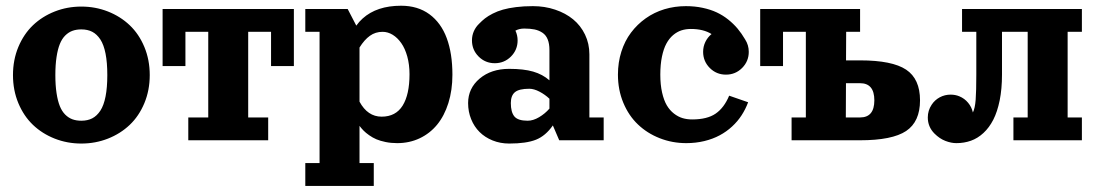

<svg xmlns="http://www.w3.org/2000/svg" viewBox="-20 -480 3742 657"><path d="M167.4 -440.7Q210.2 -457.5 258.3 -457.5Q306.4 -457.5 349.2 -440.7Q392.1 -423.8 423.8 -393.7Q455.6 -363.5 474 -319.3Q492.4 -275.1 492.4 -223.1Q492.4 -171.1 474 -127Q455.6 -82.8 423.8 -52.6Q392.1 -22.5 349.2 -5.6Q306.4 11.2 258.3 11.2Q210.2 11.2 167.4 -5.6Q124.5 -22.5 92.9 -52.6Q61.3 -82.8 42.8 -127Q24.4 -171.1 24.4 -223.1Q24.4 -275.1 42.8 -319.3Q61.3 -363.5 92.9 -393.7Q124.5 -423.8 167.4 -440.7ZM258.3 -379.4Q241.2 -379.4 227.8 -374.5Q214.4 -369.6 203.1 -358.4Q191.9 -347.2 184.7 -329.3Q177.5 -311.5 173.5 -284.9Q169.4 -258.3 169.4 -223.1Q169.4 -188 173.5 -161.4Q177.5 -134.8 184.7 -116.9Q191.9 -99.1 203.1 -87.9Q214.4 -76.7 227.8 -71.8Q241.2 -66.9 258.3 -66.9Q279.8 -66.9 295.7 -75.1Q311.5 -83.3 323.4 -101.3Q335.2 -119.4 341.2 -149.9Q347.2 -180.4 347.2 -223.1Q347.2 -265.9 341.2 -296.4Q335.2 -326.9 323.4 -345Q311.5 -363 295.7 -371.2Q279.8 -379.4 258.3 -379.4Z M536.4 -253.9V-449.2H985.6V-253.9H907.5V-371.1H829.3V-78.1H897.7V0H624.3V-78.1H692.6V-371.1H614.5V-253.9Z M1352.5 -460.4Q1409.7 -460.4 1449.5 -431.2Q1489.3 -401.9 1508.7 -349.4Q1528.1 -296.9 1528.1 -224.4Q1528.1 -171.4 1514.3 -127.4Q1500.5 -83.5 1475.7 -53.3Q1450.9 -23.2 1415.9 -6.7Q1380.9 9.8 1339.1 9.8Q1318.1 9.8 1299.6 6Q1281 2.2 1267.9 -3.4Q1254.9 -9 1243.2 -17.3Q1231.4 -25.6 1224.2 -33Q1217 -40.3 1210.2 -49.3V78.1H1259V156.2H1024.7V78.1H1073.5V-371.1H1024.7V-449.2H1169.7L1199.2 -392.3Q1208.7 -405.8 1220.9 -416.7Q1269.3 -460.4 1352.5 -460.4ZM1210.2 -132.1Q1238 -80.8 1285.9 -80.8Q1334.2 -80.8 1357.8 -118.7Q1381.3 -156.5 1381.3 -226.1Q1381.3 -258.8 1373.7 -286.5Q1366 -314.2 1353.1 -332.5Q1340.3 -350.8 1323.7 -361Q1307.1 -371.1 1289.1 -371.1Q1264.6 -371.1 1245.7 -357.5Q1226.8 -344 1210.2 -317.4Z M1996.8 -294.2V-78.1H2045.7V0H1893.6L1871.8 -50.8Q1846.9 -15.1 1814.1 -2Q1781.2 11.2 1722.4 11.2Q1691.9 11.2 1665.6 0.6Q1639.4 -10 1621 -28.3Q1602.5 -46.6 1592.2 -72.3Q1581.8 -97.9 1581.8 -127.2Q1581.8 -177.7 1621.3 -211.1Q1660.9 -244.4 1722.4 -244.4Q1772 -244.4 1804.4 -235Q1836.9 -225.6 1860.1 -205.1V-308.6Q1860.1 -330.6 1854.1 -345.3Q1848.1 -360.1 1836.2 -368Q1824.2 -376 1809.3 -379.2Q1794.4 -382.3 1773.7 -382.3Q1757.1 -382.3 1743.7 -375.2Q1751.2 -359.4 1751.2 -341.8Q1751.2 -309.3 1728.4 -286.5Q1705.6 -263.7 1673.1 -263.7Q1640.6 -263.7 1617.8 -286.5Q1595 -309.3 1595 -341.8Q1595 -358.4 1601.4 -373Q1607.9 -387.7 1619.4 -398.7Q1629.2 -408.9 1639.6 -417.1Q1650.1 -425.3 1666.1 -433.5Q1682.1 -441.7 1700.9 -447Q1719.7 -452.4 1746 -455.7Q1772.2 -459 1803.5 -459Q1844 -459 1879.6 -447Q1915.3 -435.1 1941.2 -413.8Q1967 -392.6 1981.9 -361.6Q1996.8 -330.6 1996.8 -294.2ZM1860.1 -108.4V-142.1Q1845 -156.5 1826 -166.4Q1807.1 -176.3 1791 -176.3Q1756.3 -176.3 1742.2 -164.7Q1728 -153.1 1728 -127.2Q1728 -96.2 1740.2 -81.5Q1752.4 -66.9 1785.6 -66.9Q1804.4 -66.9 1824.8 -79Q1845.2 -91.1 1860.1 -108.4Z M2414.8 -363.5Q2387 -380.9 2344 -380.9Q2326.7 -380.9 2311.8 -376.1Q2296.9 -371.3 2283.3 -359.9Q2269.8 -348.4 2260.3 -330.8Q2250.7 -313.2 2245.1 -286.1Q2239.5 -259 2239.5 -224.6Q2239.5 -190.2 2245.6 -163.3Q2251.7 -136.5 2261.8 -119.4Q2272 -102.3 2286.3 -91.3Q2300.5 -80.3 2315.7 -75.8Q2330.8 -71.3 2348.4 -71.3Q2399.9 -71.3 2428.8 -91.2Q2457.8 -111.1 2475.1 -152.6L2540 -130.1Q2531.2 -106.4 2517.7 -85.6Q2504.2 -64.7 2485.1 -47.1Q2466.1 -29.5 2442.7 -17Q2419.4 -4.4 2390.1 2.7Q2360.8 9.8 2328.4 9.8Q2280.3 9.8 2237.4 -7.1Q2194.6 -23.9 2163 -54.1Q2131.3 -84.2 2112.9 -128.4Q2094.5 -172.6 2094.5 -224.6Q2094.5 -266.4 2106.2 -303.2Q2117.9 -340.1 2139.3 -368.4Q2160.6 -396.7 2189.5 -417.2Q2218.3 -437.7 2253.4 -448.4Q2288.6 -459 2327.1 -459Q2357.7 -459 2384.5 -453.2Q2411.4 -447.5 2432.5 -437.6Q2453.6 -427.7 2471.9 -413.1Q2490.2 -398.4 2504 -382Q2517.8 -365.5 2529.8 -345Q2542.2 -325.7 2542.2 -302.7Q2542.2 -270.3 2519.4 -247.4Q2496.6 -224.6 2464.1 -224.6Q2431.6 -224.6 2408.8 -247.4Q2386 -270.3 2386 -302.7Q2386 -320.8 2393.7 -336.7Q2401.4 -352.5 2414.8 -363.5Z M2581.3 -253.9V-449.2H2923.1V-371.1H2875.5L2875 -273.4H2923.1Q3033 -273.4 3080.6 -241.7Q3128.2 -210 3128.2 -136.7Q3128.2 -63.5 3080.6 -31.7Q3033 0 2923.1 0H2688.7V-78.1H2737.5V-371.1H2659.4V-253.9ZM2874.8 -195.3 2874.3 -78.1H2923.1Q2971.9 -78.1 2971.9 -136.7Q2971.9 -195.3 2923.1 -195.3Z M3272 -371.1V-449.2H3682.1V-371.1H3633.3V-78.1H3682.1V0H3633.3H3496.6H3447.8V-78.1H3496.6V-371.1H3408.7V-224.6Q3408.7 -175.8 3400.8 -136.6Q3392.8 -97.4 3378.9 -70.3Q3365 -43.2 3345.3 -25Q3325.7 -6.8 3302.5 1.5Q3279.3 9.8 3252.4 9.8Q3234.9 9.8 3215.1 2.2Q3195.3 -5.4 3177.7 -22.9Q3154.8 -45.9 3154.8 -78.1Q3154.8 -101.8 3168 -121.6Q3178.5 -137.7 3195.7 -147Q3212.9 -156.2 3232.9 -156.2Q3249 -156.2 3262.9 -150.4Q3280.5 -143.1 3292.7 -128.4Q3304.9 -113.8 3309.1 -95.2Q3316.4 -109.6 3318.6 -138.8Q3320.8 -168 3320.8 -224.6V-371.1Z"/></svg>

Font: Orelega One
Style: Regular
Weight: 400
Version: Version 1.1 ; ttfautohint (v1.8.3)